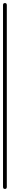

<svg xmlns="http://www.w3.org/2000/svg" viewBox="-20 -1250 65 1270"><path d="M0 -13H25V-1218H0ZM13 -25Q9 -25 6 -23.5Q3 -22 1.5 -19Q0 -16 0 -13Q0 -9 1.5 -6Q3 -3 6 -1.5Q9 0 13 0Q16 0 19 -1.5Q22 -3 23.5 -6Q25 -9 25 -13Q25 -16 23.5 -19Q22 -22 19 -23.5Q16 -25 13 -25ZM13 -1230Q9 -1230 6 -1228.5Q3 -1227 1.5 -1224Q0 -1221 0 -1218Q0 -1214 1.5 -1211Q3 -1208 6 -1206.5Q9 -1205 13 -1205Q16 -1205 19 -1206.5Q22 -1208 23.5 -1211Q25 -1214 25 -1218Q25 -1221 23.5 -1224Q22 -1227 19 -1228.5Q16 -1230 13 -1230Z"/></svg>

Font: Wavefont Thin
Style: Regular
Weight: 100
Monospace: yes
Version: Version 3.005;gftools[0.9.33]